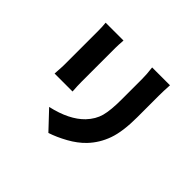

<svg xmlns="http://www.w3.org/2000/svg" viewBox="-183 -1043 1366 1366"><g transform="rotate(45 500.0 -360.0)"><path d="M179.7 -777.3H359.4Q355.5 -726.6 355.5 -698.2V-358.4Q355.5 -317.4 359.4 -264.6H178.7Q178.7 -270.5 180.2 -289.6Q181.6 -308.6 182.6 -327.1Q183.6 -345.7 183.6 -359.4V-698.2Q183.6 -743.2 179.7 -777.3ZM638.7 -786.1H818.4Q814.5 -725.6 814.5 -677.7V-460Q814.5 -317.4 783.7 -230.5Q752.9 -143.6 691.4 -79.1Q644.5 -30.3 576.7 7.3Q508.8 44.9 446.3 65.4L319.3 -69.3Q483.4 -106.4 565.4 -191.4Q614.3 -243.2 630.4 -302.7Q646.5 -362.3 646.5 -470.7V-677.7Q646.5 -725.6 638.7 -786.1Z"/></g></svg>

Font: GenEi Gothic M Heavy
Style: Regular
Weight: 800
Designer: o_tamon (Modified); [Source Han Sans]
Ryoko NISHIZUKA  (kana & ideographs); Paul D. Hunt (Latin, Greek & Cyrillic); Wenl
Version: Version 1.1a;Original Version 1.004